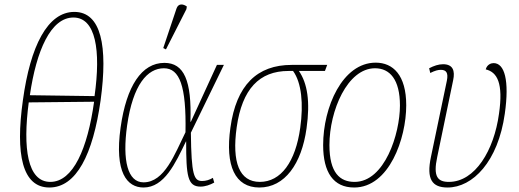

<svg xmlns="http://www.w3.org/2000/svg" viewBox="-20 -825 2313 855"><path d="M200 10C320 10 394 -137 428 -378C461 -619 431 -772 311 -772C192 -772 115 -620 82 -379C48 -138 79 10 200 10ZM401 -397 113 -401C142 -600 206 -747 307 -747C406 -747 430 -602 401 -397ZM204 -15C102 -15 81 -165 108 -369L399 -372C370 -164 306 -15 204 -15Z M719 -605 810 -784 812 -796C796 -808 774 -811 766 -787L707 -611ZM619 10C712 10 761 -98 808 -195H809C809 -42 815 6 873 6C894 6 916 -2 934 -12L928 -33C913 -24 897 -19 880 -19C844 -19 832 -44 830 -234L977 -536H946L830 -283H828C834 -466 800 -545 712 -545C611 -545 543 -442 517 -257C489 -57 546 10 619 10ZM619 -13C549 -13 524 -109 546 -266C572 -449 637 -521 710 -521C780 -521 810 -442 806 -236C758 -139 713 -13 619 -13Z M1135 10C1248 10 1323 -95 1345 -253C1362 -373 1349 -454 1311 -509H1427L1437 -536H1279C1125 -536 1032 -446 1006 -256C982 -86 1027 10 1135 10ZM1137 -15C1046 -15 1012 -102 1034 -258C1058 -429 1135 -509 1265 -509H1285C1323 -457 1332 -362 1317 -256C1296 -104 1231 -15 1137 -15Z M1557 10C1713 10 1789 -208 1789 -356C1789 -491 1730 -546 1653 -546C1505 -546 1419 -348 1419 -179C1419 -57 1465 10 1557 10ZM1559 -15C1494 -15 1447 -55 1447 -179C1447 -332 1527 -521 1650 -521C1716 -521 1761 -471 1761 -355C1761 -229 1693 -15 1559 -15Z M1973 10C2085 10 2198 -105 2228 -319C2249 -467 2227 -544 2178 -544C2167 -544 2149 -538 2143 -516C2194 -504 2222 -455 2202 -318C2180 -156 2096 -15 1979 -15C1929 -15 1908 -38 1927 -126L1998 -468C2007 -510 1997 -539 1953 -539C1933 -539 1912 -532 1891 -521L1896 -500C1918 -511 1931 -514 1943 -514C1967 -514 1977 -501 1970 -466L1899 -126C1878 -27 1904 10 1973 10Z"/></svg>

Font: Noto Serif Condensed Thin
Style: Italic
Weight: 100
Width: 3
Italic angle: -12°
Designer: Monotype Design Team
Foundry: Monotype Imaging Inc.
Version: Version 2.013